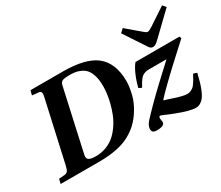

<svg xmlns="http://www.w3.org/2000/svg" viewBox="-128 -1057 1590 1379"><g transform="rotate(-30 667.5 -367.5)"><path d="M792 -19Q792 -47.4 818.8 -78.1Q837.4 -98.1 858.9 -120.4Q880.4 -142.6 896.7 -159.2Q913.1 -175.8 939.5 -201.7Q965.8 -227.5 978.5 -239.5Q991.2 -251.5 1022.2 -280.8Q1053.2 -310.1 1061.3 -317.4Q1069.3 -324.7 1104.7 -357.4Q1140.1 -390.1 1144 -394V-396H999Q982.4 -396 969.2 -391.8Q956.1 -387.7 946.8 -381.8Q937.5 -376 927.2 -362.8Q917 -349.6 910.4 -338.6Q903.8 -327.6 892.1 -306.2L867.2 -317.9Q882.8 -378.4 903.8 -424.1Q924.8 -469.7 943.8 -490.2H1307.1L1314.9 -474.1Q1304.7 -464.8 1263.2 -426.8Q1221.7 -388.7 1208 -376.2Q1194.3 -363.8 1159.9 -331.8Q1125.5 -299.8 1108.2 -283Q1090.8 -266.1 1064.5 -241Q1038.1 -215.8 1018.6 -195.6Q999 -175.3 981 -155.8V-149.9Q996.1 -147.5 1051.8 -127.9Q1119.6 -105 1153.8 -105Q1168.5 -105 1181.4 -111.1Q1194.3 -117.2 1203.1 -124.3Q1211.9 -131.3 1223.1 -147.9Q1234.4 -164.6 1239.7 -173.8Q1245.1 -183.1 1256.3 -204.6Q1257.3 -206.1 1257.6 -206.8Q1257.8 -207.5 1258.5 -208.7Q1259.3 -210 1259.8 -210.9L1289.1 -201.2Q1279.8 -162.1 1272 -134.8Q1264.2 -107.4 1252.2 -77.6Q1240.2 -47.9 1227.3 -29.5Q1214.4 -11.2 1196 0.5Q1177.7 12.2 1155.8 12.2Q1108.9 12.2 1004.9 -27.8Q984.4 -35.6 966.1 -43.2Q947.8 -50.8 938.2 -54.9Q928.7 -59.1 920.9 -62.3Q913.1 -65.4 909.2 -66.7Q905.3 -67.9 902.8 -67.9Q893.1 -67.9 893.1 -49.8L897 -20Q898.4 12.2 830.1 12.2Q792 12.2 792 -19ZM957 -720.2 985.8 -747.1 1099.1 -650.9Q1118.2 -633.8 1128.9 -633.8Q1139.6 -633.8 1167 -650.9L1312 -747.1L1335 -720.2L1154.8 -546.9Q1127.9 -520 1106.9 -520Q1095.2 -520 1087.4 -526.9Q1079.6 -533.7 1070.8 -547.9ZM292 -97.2Q285.2 -66.9 302.5 -56.4Q319.8 -45.9 359.9 -45.9Q407.7 -45.9 449.2 -62.5Q490.7 -79.1 520.3 -106.2Q549.8 -133.3 573.7 -169.4Q597.7 -205.6 612.5 -243.7Q627.4 -281.7 637.5 -321.5Q647.5 -361.3 651.6 -394Q655.8 -426.8 655.8 -454.1Q655.8 -485.8 652.3 -511Q648.9 -536.1 638.4 -562.5Q627.9 -588.9 610.4 -606.2Q592.8 -623.5 562.3 -634.8Q531.7 -646 490.2 -646Q442.4 -646 426 -638.4Q409.7 -630.9 404.8 -606ZM40 0 48.8 -38.1 94.2 -42Q114.3 -43.5 123 -55.9Q131.8 -68.4 138.2 -98.1L249 -594.2Q256.3 -621.1 252.9 -634.3Q249.5 -647.5 230 -648.9L179.2 -653.8L189 -691.9H463.9Q643.6 -690.4 727.1 -627Q818.8 -557.1 818.8 -402.8Q818.8 -359.9 804 -298.8Q789.1 -237.8 752.9 -182.1Q725.6 -139.2 692.6 -107.4Q659.7 -75.7 613.3 -50.5Q566.9 -25.4 503.7 -12.7Q440.4 0 360.8 0Z"/></g></svg>

Font: Linguistics Pro
Style: Bold Italic
Weight: 700
Italic angle: -12°
Designer: Stefan Peev, Context Ltd
Foundry: Stefan Peev, Context Ltd
Version: Version 001.000